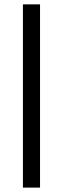

<svg xmlns="http://www.w3.org/2000/svg" viewBox="-20 -731 289 883"><path d="M164.1 -710.9V131.8H85.4V-710.9Z"/></svg>

Font: Vazirmatn UI Medium
Style: Regular
Weight: 500
Designer: Saber Rastikerdar
Foundry: Saber Rastikerdar
Version: Version 33.003